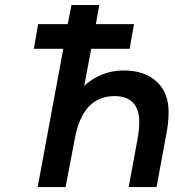

<svg xmlns="http://www.w3.org/2000/svg" viewBox="-20 -759 711 779"><path d="M132.8 0 236.8 -561H117.2L134.8 -661.1H254.9L270 -738.8H382.8L369.1 -661.1H523.9L505.9 -561H350.1L321.8 -411.1Q391.1 -473.1 481.9 -473.1Q565.9 -473.1 615 -428.5Q664.1 -383.8 664.1 -303.2Q664.1 -261.2 654.8 -214.8L615.2 0H502L538.1 -194.8Q544.9 -231 544.9 -265.1Q544.9 -315.9 519.5 -342.5Q494.1 -369.1 444.8 -369.1Q314.9 -369.1 283.2 -194.8L246.1 0Z"/></svg>

Font: Involve SemiBold Oblique
Style: Italic
Weight: 600
Italic angle: -10.5°
Designer: Stefan Peev
Foundry: Context Ltd.
Version: Version 1.001